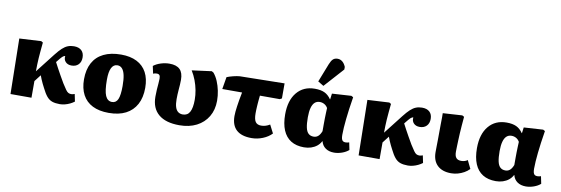

<svg xmlns="http://www.w3.org/2000/svg" viewBox="-59 -1284 5112 1749"><g transform="rotate(10 2497.0 -410.0)"><path d="M528 13Q486 13 457.5 3Q429 -7 407 -33.5Q385 -60 362 -107Q353 -124 344 -142.5Q335 -161 327 -180Q319 -199 313 -216L265 -154V0H71L62 -512L263 -523L280 -513Q276 -471 272.5 -435Q269 -399 267 -367Q265 -335 264 -305Q263 -275 263 -244L401 -421Q433 -462 458.5 -485.5Q484 -509 509.5 -519Q535 -529 566 -529Q611 -529 635.5 -506Q660 -483 660 -441Q660 -400 636.5 -376Q613 -352 573 -352Q537 -352 517 -373.5Q497 -395 502 -427Q496 -427 489.5 -424Q483 -421 475.5 -414Q468 -407 459 -396L429 -359Q443 -333 457.5 -305Q472 -277 489.5 -247Q507 -217 528 -180Q551 -144 564 -125.5Q577 -107 589 -101Q601 -95 616 -95Q624 -95 630.5 -97Q637 -99 647 -102L661 -34Q644 -21 621.5 -10Q599 1 574.5 7Q550 13 528 13Z M980 14Q892 14 831 -16.5Q770 -47 738.5 -106Q707 -165 707 -249Q707 -339 741 -401.5Q775 -464 841 -496.5Q907 -529 1002 -529Q1088 -529 1148 -498.5Q1208 -468 1239 -410Q1270 -352 1270 -268Q1270 -178 1236 -115Q1202 -52 1138 -19Q1074 14 980 14ZM994 -89Q1031 -89 1047.5 -126Q1064 -163 1064 -249Q1064 -310 1055.5 -349Q1047 -388 1029.5 -407.5Q1012 -427 986 -427Q950 -427 931.5 -391Q913 -355 913 -282Q913 -178 932.5 -133.5Q952 -89 994 -89Z M1634 13Q1508 13 1441.5 -43Q1375 -99 1375 -206Q1375 -241 1377 -271.5Q1379 -302 1381.5 -328Q1384 -354 1384 -373Q1384 -396 1376.5 -405.5Q1369 -415 1351 -415Q1343 -415 1334.5 -413.5Q1326 -412 1318 -408L1303 -477Q1331 -499 1371 -511.5Q1411 -524 1450 -524Q1515 -524 1546.5 -493Q1578 -462 1578 -397Q1578 -375 1576.5 -352Q1575 -329 1573 -306Q1571 -283 1570 -260.5Q1569 -238 1569 -217Q1569 -174 1577.5 -145.5Q1586 -117 1604 -103Q1622 -89 1648 -89Q1692 -89 1712.5 -126.5Q1733 -164 1733 -240Q1733 -283 1724.5 -328Q1716 -373 1699.5 -416.5Q1683 -460 1659 -499L1841 -523L1858 -513Q1883 -483 1899.5 -443.5Q1916 -404 1925.5 -358.5Q1935 -313 1935 -266Q1935 -182 1897.5 -119Q1860 -56 1792.5 -21.5Q1725 13 1634 13Z M2302 14Q2209 14 2162 -29Q2115 -72 2115 -157Q2115 -175 2117 -197.5Q2119 -220 2123 -247.5Q2127 -275 2132.5 -308.5Q2138 -342 2146 -380H1963L1982 -493Q1993 -498 2008 -502.5Q2023 -507 2040 -511.5Q2057 -516 2073 -518.5Q2089 -521 2101 -522L2513 -529V-390L2495 -380H2311Q2309 -359 2307 -340.5Q2305 -322 2304 -306Q2303 -290 2302 -275Q2301 -260 2300.5 -245Q2300 -230 2300 -215Q2300 -160 2316 -136.5Q2332 -113 2369 -113Q2390 -113 2409.5 -119Q2429 -125 2449 -137L2488 -61Q2456 -27 2405.5 -6.5Q2355 14 2302 14Z M2787 14Q2715 14 2666 -16.5Q2617 -47 2592 -106.5Q2567 -166 2567 -253Q2567 -382 2628 -455.5Q2689 -529 2794 -529Q2849 -529 2884 -512.5Q2919 -496 2945 -458H2947L2954 -512L3132 -523L3150 -513Q3140 -452 3133 -401Q3126 -350 3121.5 -306.5Q3117 -263 3114.5 -226.5Q3112 -190 3112 -158Q3112 -136 3116 -122Q3120 -108 3129 -102Q3138 -96 3152 -96Q3161 -96 3169 -97.5Q3177 -99 3186 -102L3200 -34Q3175 -12 3138 1Q3101 14 3065 14Q3018 14 2986.5 -8Q2955 -30 2945 -70H2943Q2929 -43 2906 -24.5Q2883 -6 2852.5 4Q2822 14 2787 14ZM2857 -97Q2881 -97 2898.5 -112Q2916 -127 2929 -160Q2929 -193 2929 -222Q2929 -251 2929.5 -277.5Q2930 -304 2931 -328.5Q2932 -353 2933 -375Q2921 -396 2901.5 -407Q2882 -418 2859 -418Q2831 -418 2812.5 -401Q2794 -384 2784.5 -349.5Q2775 -315 2775 -262Q2775 -203 2783 -166.5Q2791 -130 2809.5 -113.5Q2828 -97 2857 -97ZM2865 -568 2812 -600 2879 -771Q2893 -806 2909 -820Q2925 -834 2951 -834Q2975 -834 2994.5 -818.5Q3014 -803 3027 -772V-748Z M3748 13Q3706 13 3677.5 3Q3649 -7 3627 -33.5Q3605 -60 3582 -107Q3573 -124 3564 -142.5Q3555 -161 3547 -180Q3539 -199 3533 -216L3485 -154V0H3291L3282 -512L3483 -523L3500 -513Q3496 -471 3492.5 -435Q3489 -399 3487 -367Q3485 -335 3484 -305Q3483 -275 3483 -244L3621 -421Q3653 -462 3678.5 -485.5Q3704 -509 3729.5 -519Q3755 -529 3786 -529Q3831 -529 3855.5 -506Q3880 -483 3880 -441Q3880 -400 3856.5 -376Q3833 -352 3793 -352Q3757 -352 3737 -373.5Q3717 -395 3722 -427Q3716 -427 3709.5 -424Q3703 -421 3695.5 -414Q3688 -407 3679 -396L3649 -359Q3663 -333 3677.5 -305Q3692 -277 3709.5 -247Q3727 -217 3748 -180Q3771 -144 3784 -125.5Q3797 -107 3809 -101Q3821 -95 3836 -95Q3844 -95 3850.5 -97Q3857 -99 3867 -102L3881 -34Q3864 -21 3841.5 -10Q3819 1 3794.5 7Q3770 13 3748 13Z M4148 14Q4066 14 4021 -29Q3976 -72 3976 -152Q3976 -170 3976.5 -199Q3977 -228 3977.5 -264Q3978 -300 3978 -337.5Q3978 -375 3978.5 -409.5Q3979 -444 3979.5 -471Q3980 -498 3979 -512L4158 -523L4176 -513Q4172 -469 4169 -430Q4166 -391 4164 -356.5Q4162 -322 4161 -291.5Q4160 -261 4159 -235Q4158 -209 4158 -187Q4158 -148 4173 -130.5Q4188 -113 4220 -113Q4237 -113 4252.5 -118Q4268 -123 4278 -131L4315 -55Q4294 -33 4267 -18Q4240 -3 4210 5.5Q4180 14 4148 14Z M4561 14Q4489 14 4440 -16.5Q4391 -47 4366 -106.5Q4341 -166 4341 -253Q4341 -382 4402 -455.5Q4463 -529 4568 -529Q4623 -529 4658 -512.5Q4693 -496 4719 -458H4721L4728 -512L4906 -523L4924 -513Q4914 -452 4907 -401Q4900 -350 4895.5 -306.5Q4891 -263 4888.5 -226.5Q4886 -190 4886 -158Q4886 -136 4890 -122Q4894 -108 4903 -102Q4912 -96 4926 -96Q4935 -96 4943 -97.5Q4951 -99 4960 -102L4974 -34Q4949 -12 4912 1Q4875 14 4839 14Q4792 14 4760.5 -8Q4729 -30 4719 -70H4717Q4703 -43 4680 -24.5Q4657 -6 4626.5 4Q4596 14 4561 14ZM4631 -97Q4655 -97 4672.5 -112Q4690 -127 4703 -160Q4703 -193 4703 -222Q4703 -251 4703.5 -277.5Q4704 -304 4705 -328.5Q4706 -353 4707 -375Q4695 -396 4675.5 -407Q4656 -418 4633 -418Q4605 -418 4586.5 -401Q4568 -384 4558.5 -349.5Q4549 -315 4549 -262Q4549 -203 4557 -166.5Q4565 -130 4583.5 -113.5Q4602 -97 4631 -97Z"/></g></svg>

Font: Literata ExtraBold
Style: Regular
Weight: 800
Designer: Latin by Veronika Burian and Jose Scaglione. Greek by Irene Vlachou. Cyrillic by Vera Evstafieva.
Foundry: TypeTogether
Version: Version 3.103;gftools[0.9.29]